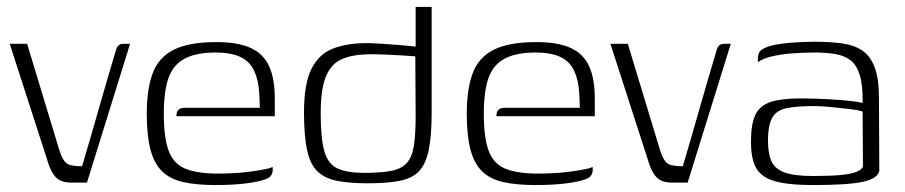

<svg xmlns="http://www.w3.org/2000/svg" viewBox="-20 -525 2603 552"><path d="M186 0Q169 0 157 -4.5Q145 -9 136.5 -20Q128 -31 121 -49L8 -399H58L151 -92Q160 -64 171.5 -55.5Q183 -47 216 -47Q241 -131 265 -215.5Q289 -300 314 -383Q316 -390 321 -394.5Q326 -399 335 -399H354L230 0Z M599 7Q545 7 507 -1.5Q469 -10 446 -32.5Q423 -55 412.5 -95Q402 -135 402 -198Q402 -269 419 -314.5Q436 -360 479.5 -382Q523 -404 602 -404Q663 -404 700 -387.5Q737 -371 753.5 -335Q770 -299 770 -243V-191H487Q487 -201 492 -208Q497 -215 510 -215H727L726 -245Q724 -313 696 -343.5Q668 -374 601 -374Q544 -374 511 -356.5Q478 -339 464.5 -301Q451 -263 451 -198Q451 -127 465.5 -90Q480 -53 514 -39.5Q548 -26 606 -26Q625 -26 648.5 -27Q672 -28 695 -31Q718 -34 737 -37.5Q756 -41 764 -45V-35Q764 -27 758.5 -19.5Q753 -12 735 -7Q711 0 676.5 3.5Q642 7 599 7Z M854 -202Q854 -283 875 -326Q896 -369 936.5 -385Q977 -401 1034 -401Q1050 -401 1074.5 -399.5Q1099 -398 1123.5 -396Q1148 -394 1166.5 -392Q1185 -390 1191 -388L1175 -379V-505H1221V-201Q1221 -134 1212.5 -93.5Q1204 -53 1184.5 -32.5Q1165 -12 1128.5 -5Q1092 2 1036 2Q985 2 949.5 -5Q914 -12 893 -32Q872 -52 863 -93Q854 -134 854 -202ZM1027 -28Q1077 -28 1106 -34Q1135 -40 1150 -57Q1165 -74 1170 -106.5Q1175 -139 1175 -193L1174 -363Q1162 -364 1139 -365.5Q1116 -367 1091 -368Q1066 -369 1047 -369Q996 -369 964 -355.5Q932 -342 917 -305Q902 -268 902 -199Q902 -125 913 -88.5Q924 -52 952 -40Q980 -28 1027 -28Z M1519 7Q1465 7 1427 -1.5Q1389 -10 1366 -32.5Q1343 -55 1332.5 -95Q1322 -135 1322 -198Q1322 -269 1339 -314.5Q1356 -360 1399.5 -382Q1443 -404 1522 -404Q1583 -404 1620 -387.5Q1657 -371 1673.5 -335Q1690 -299 1690 -243V-191H1407Q1407 -201 1412 -208Q1417 -215 1430 -215H1647L1646 -245Q1644 -313 1616 -343.5Q1588 -374 1521 -374Q1464 -374 1431 -356.5Q1398 -339 1384.5 -301Q1371 -263 1371 -198Q1371 -127 1385.5 -90Q1400 -53 1434 -39.5Q1468 -26 1526 -26Q1545 -26 1568.5 -27Q1592 -28 1615 -31Q1638 -34 1657 -37.5Q1676 -41 1684 -45V-35Q1684 -27 1678.5 -19.5Q1673 -12 1655 -7Q1631 0 1596.5 3.5Q1562 7 1519 7Z M1913 0Q1896 0 1884 -4.5Q1872 -9 1863.5 -20Q1855 -31 1848 -49L1735 -399H1785L1878 -92Q1887 -64 1898.5 -55.5Q1910 -47 1943 -47Q1968 -131 1992 -215.5Q2016 -300 2041 -383Q2043 -390 2048 -394.5Q2053 -399 2062 -399H2081L1957 0Z M2318 7Q2262 7 2227 0.5Q2192 -6 2173 -20.5Q2154 -35 2146.5 -59Q2139 -83 2139 -118Q2139 -169 2152 -195.5Q2165 -222 2196 -232Q2227 -242 2280 -242Q2305 -242 2333.5 -241Q2362 -240 2388.5 -238Q2415 -236 2434.5 -233.5Q2454 -231 2460 -229Q2461 -279 2452 -308.5Q2443 -338 2425.5 -351.5Q2408 -365 2382 -369.5Q2356 -374 2323 -374Q2290 -374 2257 -371.5Q2224 -369 2197.5 -362.5Q2171 -356 2159 -346V-357Q2159 -376 2172 -383.5Q2185 -391 2199 -394Q2217 -399 2251.5 -402Q2286 -405 2321 -405Q2368 -405 2402.5 -400Q2437 -395 2460 -379Q2483 -363 2495 -330.5Q2507 -298 2507 -242L2508 -34Q2504 -12 2461.5 -2.5Q2419 7 2318 7ZM2317 -19Q2369 -19 2398.5 -22Q2428 -25 2442.5 -31Q2457 -37 2461 -46L2460 -204Q2452 -208 2426.5 -211Q2401 -214 2371.5 -217Q2342 -220 2321 -220Q2273 -220 2243.5 -214.5Q2214 -209 2201 -188Q2188 -167 2188 -120Q2188 -86 2197 -63.5Q2206 -41 2233.5 -30Q2261 -19 2317 -19Z"/></svg>

Font: Genos Light
Style: Regular
Weight: 300
Designer: Robert E. Leuschke
Foundry: Robert E. Leuschke
Version: Version 1.010